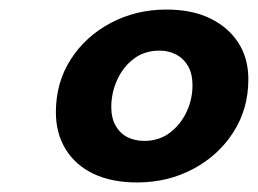

<svg xmlns="http://www.w3.org/2000/svg" viewBox="-20 -732 540 402"><path d="M267 -350Q214 -350 176 -368Q138 -386 117.5 -419.5Q97 -453 97 -497Q97 -559 128 -607.5Q159 -656 212 -684Q265 -712 328 -712Q382 -712 420 -693.5Q458 -675 479 -642.5Q500 -610 500 -566Q500 -504 468.5 -455Q437 -406 384 -378Q331 -350 267 -350ZM282 -437Q313 -437 335.5 -454Q358 -471 370.5 -497.5Q383 -524 383 -553Q383 -578 373.5 -594Q364 -610 348.5 -618Q333 -626 314 -626Q282 -626 259.5 -608.5Q237 -591 225 -564Q213 -537 213 -508Q213 -485 222 -469Q231 -453 246.5 -445Q262 -437 282 -437Z"/></svg>

Font: DM Sans 24pt Black
Style: Italic
Weight: 900
Italic angle: -10°
Designer: Colophon Foundry, Jonny Pinhorn
Foundry: Colophon Foundry
Version: Version 4.004;gftools[0.9.30]